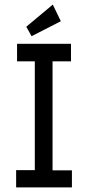

<svg xmlns="http://www.w3.org/2000/svg" viewBox="-20 -813 390 833"><path d="M50 0V-75H131V-547H54V-623H288V-547H208V-74H292V0ZM117 -656 94 -697 209 -793 244 -721Z"/></svg>

Font: Inconsolata ExtraCondensed SemiBold
Style: Regular
Weight: 600
Width: 2
Monospace: yes
Designer: Raph Levien, Cyreal, Brenton Simpson
Foundry: Raph Levien, Cyreal, Google
Version: Version 3.001; ttfautohint (v1.8.2.53-6de2)